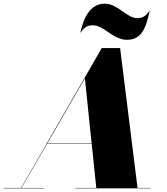

<svg xmlns="http://www.w3.org/2000/svg" viewBox="-70 -1027 910 1047"><path d="M436 -889C499 -889 545 -810 622 -810C701 -810 726 -872 746 -967H744C724 -935 701 -928 678 -928C622 -928 572 -1007 502 -1007C423 -1007 388 -935 368 -850H370C390 -882 413 -889 436 -889ZM-50 -2V0H170V-2H47L187 -244H430L455 -2H340V0H750V-2H680L585 -765H485L45 -2ZM393 -600 429.5 -246H188.5Z"/></svg>

Font: Bodoni* 96pt Fatface
Style: Italic
Weight: 900
Italic angle: -13°
Version: Version 2.3